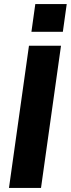

<svg xmlns="http://www.w3.org/2000/svg" viewBox="-20 -921 347 941"><path d="M24 0 122 -697H279L181 0ZM134 -765 153 -901H307L288 -765Z"/></svg>

Font: Hanken Grotesk Black
Style: Italic
Weight: 900
Italic angle: -8°
Designer: Alfredo Marco Pradil
Foundry: Hanken Design Co.
Version: Version 3.013